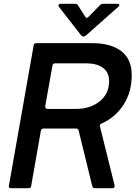

<svg xmlns="http://www.w3.org/2000/svg" viewBox="-20 -990 714 1010"><path d="M38 0Q31 0 28 -4Q25 -8 27 -14L157 -751Q159 -763 171 -763H466Q563 -763 618 -721Q673 -679 673 -595Q673 -507 630.5 -440Q588 -373 514 -340Q503 -335 506 -324L583 -14V-11Q583 0 571 0H479Q467 0 465 -12L394 -302Q391 -314 379 -314H209Q198 -314 195 -302L144 -12Q143 0 130 0ZM218 -432V-430Q218 -424 221 -420.5Q224 -417 230 -417H378Q455 -417 504.5 -457Q554 -497 554 -563Q554 -609 522 -633Q490 -657 431 -657H270Q258 -657 256 -645ZM406 -805 290 -954Q287 -959 287 -961Q287 -965 290 -967.5Q293 -970 298 -970H376Q386 -970 391 -961L427 -904Q432 -896 437 -896Q440 -896 445 -901L506 -963Q513 -970 522 -970H596Q601 -970 604.5 -968Q608 -966 608 -963Q608 -959 602 -954L433 -804Q427 -798 419 -798Q412 -798 406 -805Z"/></svg>

Font: Open Sauce Two Medium Italic
Style: Regular
Weight: 500
Italic angle: -10°
Designer: Alfredo Marco Pradil
Foundry: Creative Sauce Fz LLC
Version: Version 1.477